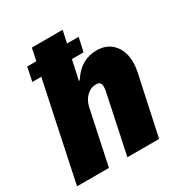

<svg xmlns="http://www.w3.org/2000/svg" viewBox="-175 -809 877 928"><g transform="rotate(-30 263.5 -345.0)"><path d="M523 -383Q523 -363 518 -335L446 0H269L337 -322Q341 -339 341 -353Q341 -368 334.5 -374.5Q328 -381 313 -381Q283 -381 260.5 -359Q238 -337 230 -302L166 0H-12L103 -545H53L69 -622H120L134 -690H306L291 -622H356L339 -545H274L250 -435L258 -441Q310 -522 398 -522Q455 -522 489 -484Q523 -446 523 -383Z"/></g></svg>

Font: Decalotype Black Italic
Style: Regular
Weight: 900
Italic angle: -12°
Designer: Alfredo Marco Pradil
Foundry: Alfredo Marco Pradil
Version: Version 1.0